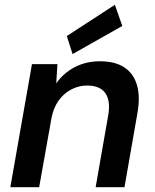

<svg xmlns="http://www.w3.org/2000/svg" viewBox="-20 -779 647 799"><path d="M23 0 113 -512H219L214 -432Q244 -475 291 -499.5Q338 -524 396 -524Q459 -524 497.5 -498.5Q536 -473 550 -425Q564 -377 552 -309L498 0H378L430 -297Q441 -358 419 -390.5Q397 -423 342 -423Q308 -423 277 -407Q246 -391 224 -360.5Q202 -330 194 -286L143 0ZM282 -554 258 -629 458 -759 489 -671Z"/></svg>

Font: DM Sans 12pt SemiBold
Style: Italic
Weight: 600
Italic angle: -10°
Version: Version 4.004;gftools[0.9.30]